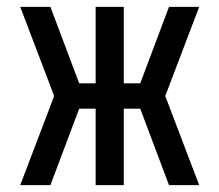

<svg xmlns="http://www.w3.org/2000/svg" viewBox="-20 -540 640 560"><path d="M39 0 138 -260 39 -520H127L211 -297H259V-520H341V-297H389L473 -520H561L462 -260L561 0H473L389 -223H341V0H259V-223H211L127 0Z"/></svg>

Font: Nova Nerd Font
Style: Regular
Weight: 400
Designer: Belleve Invis
Foundry: Belleve Invis
Version: Version 24.1.4; ttfautohint (v1.8.4);Nerd Fonts 3.1.1